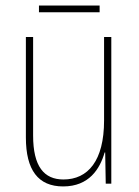

<svg xmlns="http://www.w3.org/2000/svg" viewBox="-20 -660 498 690"><path d="M338 -640H120V-616H338ZM380 -527H354V-227C354 -82 296 -15 208 -15C138 -15 99 -62 99 -173V-527H73V-166C73 -49 117 10 207 10C300 10 339 -53 356 -112H358L360 0H380Z"/></svg>

Font: Noto Sans Hebrew Condensed Thin
Style: Regular
Weight: 100
Width: 3
Designer: Monotype Design Team
Foundry: Monotype Imaging Inc.
Version: Version 2.004